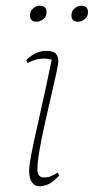

<svg xmlns="http://www.w3.org/2000/svg" viewBox="-20 -640 328 672"><path d="M117 12Q102 12 92 -1.5Q82 -15 82 -44Q82 -60 90 -102Q98 -144 111 -200.5Q124 -257 137 -317.5Q150 -378 161 -431Q148 -435 135 -435Q119 -435 104.5 -431Q90 -427 76 -419L72 -430Q90 -447 107 -454.5Q124 -462 140 -462Q166 -462 175 -452.5Q184 -443 184 -426Q184 -415 176.5 -381Q169 -347 158.5 -301.5Q148 -256 137 -207.5Q126 -159 118.5 -116Q111 -73 111 -47Q111 -19 134 -19Q148 -19 158.5 -23.5Q169 -28 182 -36L187 -25Q162 0 146.5 6Q131 12 117 12ZM254 -564Q230 -564 230 -586Q230 -602 241.5 -611Q253 -620 263 -620Q288 -620 288 -598Q288 -582 276.5 -573Q265 -564 254 -564ZM109 -564Q85 -564 85 -586Q85 -602 96.5 -611Q108 -620 118 -620Q143 -620 143 -598Q143 -582 131.5 -573Q120 -564 109 -564Z"/></svg>

Font: Petrona Thin
Style: Italic
Weight: 100
Italic angle: -9°
Designer: Ringo R. Seeber
Foundry: Ringo R. Seeber
Version: Version 2.001; ttfautohint (v1.8.3)